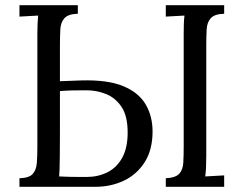

<svg xmlns="http://www.w3.org/2000/svg" viewBox="-20 -720 939 740"><path d="M55 0V-33Q92 -34 106 -49.5Q120 -65 122 -92.5Q124 -120 124 -156V-588Q124 -630 127 -660Q109 -659 91 -658Q73 -657 55 -656V-700H280V-667Q243 -666 228.5 -650Q214 -634 212.5 -607Q211 -580 211 -544V-407L292 -410Q395 -413 455 -388Q515 -363 541.5 -317.5Q568 -272 568 -213Q568 -143 538 -95.5Q508 -48 458 -24Q408 0 347 0ZM619 0V-33Q657 -35 671 -50.5Q685 -66 686.5 -93.5Q688 -121 688 -156V-588Q688 -608 688.5 -626.5Q689 -645 691 -660Q673 -659 655 -658Q637 -657 619 -656V-700H844V-667Q807 -666 792.5 -650Q778 -634 776.5 -607Q775 -580 775 -544V-119Q775 -92 774 -72.5Q773 -53 771 -40Q789 -41 807.5 -42Q826 -43 844 -44V0ZM208 -40Q224 -39 246.5 -38.5Q269 -38 288.5 -38Q308 -38 314 -38Q358 -38 394 -56Q430 -74 451 -112Q472 -150 472 -209Q472 -273 448.5 -308Q425 -343 389 -357.5Q353 -372 314 -372Q284 -372 259.5 -371.5Q235 -371 211 -369Q211 -272 211 -211.5Q211 -151 210.5 -117.5Q210 -84 209.5 -67Q209 -50 208 -40Z"/></svg>

Font: Lora
Style: Regular
Weight: 400
Designer: Olga Karpushina, Alexei Vanyashin (Cyrillic)
Foundry: Cyreal
Version: Version 3.005; ttfautohint (v1.8.4.7-5d5b)